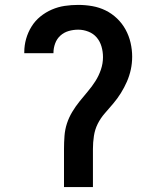

<svg xmlns="http://www.w3.org/2000/svg" viewBox="-20 -763 640 783"><path d="M241 0V-156Q241 -182 243 -208.5Q245 -235 253 -259.5Q261 -284 274.5 -306.5Q288 -329 304.5 -349.5Q321 -370 338 -390Q355 -410 369 -432Q383 -454 391.5 -479Q400 -504 400 -530Q400 -552 394 -573Q388 -594 374.5 -610Q361 -626 340.5 -634Q320 -642 299 -642Q279 -642 260 -636.5Q241 -631 226.5 -618Q212 -605 205 -586Q198 -567 198 -548V-546H79V-550Q79 -578 86.5 -604.5Q94 -631 108.5 -654.5Q123 -678 144.5 -695.5Q166 -713 191.5 -724Q217 -735 244 -739Q271 -743 299 -743Q328 -743 356.5 -738Q385 -733 410.5 -720.5Q436 -708 457 -688Q478 -668 492 -642.5Q506 -617 512.5 -588.5Q519 -560 519 -532Q519 -505 513.5 -479.5Q508 -454 497.5 -430Q487 -406 473 -383.5Q459 -361 442 -341Q425 -321 407.5 -301Q390 -281 378.5 -258Q367 -235 363 -208.5Q359 -182 359 -156V0Z"/></svg>

Font: R Plex Mono
Style: Bold
Weight: 700
Monospace: yes
Designer: Belleve Invis
Foundry: Belleve Invis
Version: Version 31.8.0